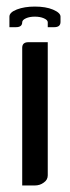

<svg xmlns="http://www.w3.org/2000/svg" viewBox="-20 -567 214 587"><path d="M47.9 0V-420.9Q47.9 -438 66.9 -438H126V-30.8Q126 -17.1 113.8 -8.8Q102.1 0 86.9 0ZM8.8 -483.9V-516.1Q8.8 -529.3 31.7 -538.1Q54.7 -546.9 86.4 -546.9Q120.1 -546.9 142.1 -537.6Q165 -527.8 165 -516.1V-500Q165 -483.9 146 -483.9H126V-499Q126 -505.9 113.8 -511.2Q102.5 -516.1 86.4 -516.1Q70.8 -516.1 59.6 -511.2Q47.9 -505.9 47.9 -499Q47.9 -483.9 28.8 -483.9Z"/></svg>

Font: Hhenum
Style: Regular
Weight: 400
Designer: T. Christopher White
Version: Version 1.0